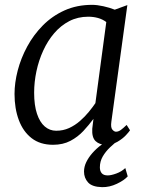

<svg xmlns="http://www.w3.org/2000/svg" viewBox="-20 -588 608 793"><path d="M440 -86Q436.5 -61.5 444 -52.8Q451.5 -44 459 -44Q469 -44 479 -51.2Q489 -58.5 503 -72L517 -50Q513.5 -44 500 -29.5Q486.5 -15 465.2 -2.5Q444 10 418 10Q391 10 375 -5Q359 -20 361 -56L366 -97Q347.5 -72 324.5 -47.2Q301.5 -22.5 270.8 -6.2Q240 10 199 10Q146 10 110.8 -17.2Q75.5 -44.5 57.8 -92Q40 -139.5 40 -200Q40 -246 53.2 -297Q66.5 -348 92.5 -396Q118.5 -444 157 -483Q195.5 -522 246.5 -545Q297.5 -568 360.5 -568Q381 -568 407 -562.2Q433 -556.5 454 -548L506 -567ZM419 -497Q403.5 -508.5 384.5 -513.8Q365.5 -519 344.5 -519Q301.5 -519 266.2 -500.8Q231 -482.5 204 -451Q177 -419.5 158.5 -379Q140 -338.5 130.5 -293.8Q121 -249 121 -205Q121 -153 132.8 -118Q144.5 -83 165 -65.5Q185.5 -48 212 -48Q241 -48 265.5 -59.2Q290 -70.5 310.2 -88.2Q330.5 -106 346.5 -125.5Q362.5 -145 374 -162ZM401.5 185Q360.5 184 343.8 165.5Q327 147 327 120.5Q327 101 336.2 81.8Q345.5 62.5 361.5 44.2Q377.5 26 398.5 10.2Q419.5 -5.5 443 -17.5L464.5 -33.5L474 -13Q453.5 2.5 434.8 20.2Q416 38 404.2 58.5Q392.5 79 392.5 103Q392.5 118.5 400.2 127.5Q408 136.5 425 136.5Q439 136.5 460.8 128.5Q482.5 120.5 497.5 106L507.5 140.5Q492.5 157 462.5 171.2Q432.5 185.5 401.5 185Z"/></svg>

Font: Merriweather Light 18pt Light
Style: Italic
Weight: 300
Italic angle: -7.8°
Version: Version 2.101